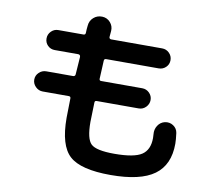

<svg xmlns="http://www.w3.org/2000/svg" viewBox="-90 -898 1180 1062"><g transform="rotate(10 500.0 -367.5)"><path d="M147.5 -330.1Q124 -330.1 106.9 -347.2Q89.8 -364.3 89.8 -387.2Q89.8 -410.2 106.9 -426.8Q124 -443.4 147.5 -443.4H298.8Q303.7 -443.4 307.1 -446.8Q310.5 -450.2 310.5 -455.1Q313.5 -502 317.4 -553.7Q317.4 -566.4 305.7 -567.4H172.9Q149.4 -567.4 133.3 -583.5Q117.2 -599.6 117.2 -623Q117.2 -646.5 133.8 -663.1Q150.4 -679.7 172.9 -679.7H314.5Q326.2 -679.7 326.2 -691.4Q326.2 -698.2 327.1 -710.9Q328.1 -723.6 329.1 -731.4Q331.1 -759.8 351.6 -777.8Q372.1 -795.9 400.4 -794.9Q427.7 -793.9 445.8 -773.4Q463.9 -752.9 461.9 -725.6Q460 -701.2 459 -691.4Q459 -680.7 469.7 -679.7H756.8Q780.3 -679.7 796.9 -663.1Q813.5 -646.5 813.5 -623Q813.5 -599.6 796.9 -583.5Q780.3 -567.4 756.8 -567.4H461.9Q450.2 -567.4 450.2 -555.7Q449.2 -540 447.8 -505.4Q446.3 -470.7 445.3 -454.1Q445.3 -443.4 455.1 -443.4H686.5Q710 -443.4 726.6 -426.8Q743.2 -410.2 743.2 -387.2Q743.2 -364.3 726.6 -347.2Q710 -330.1 686.5 -330.1H450.2Q439.5 -330.1 439.5 -319.3Q437.5 -235.4 436.5 -210Q436.5 -115.2 465.8 -87.4Q495.1 -59.6 596.7 -59.6Q708 -59.6 750.5 -87.9Q793 -116.2 793 -182.6Q793 -195.3 792 -203.1Q789.1 -230.5 803.2 -252.4Q817.4 -274.4 841.8 -280.3Q868.2 -286.1 889.6 -272Q911.1 -257.8 915 -232.4Q919.9 -195.3 919.9 -172.9Q919.9 -53.7 841.8 2.9Q763.7 59.6 596.7 59.6Q428.7 59.6 365.7 2.4Q302.7 -54.7 302.7 -210Q302.7 -235.4 304.7 -319.3Q304.7 -330.1 293.9 -330.1Z"/></g></svg>

Font: Rounded-X Mgen+ 1mn bold
Style: Bold
Weight: 700
Designer: [Source Han Sans]
Ryoko NISHIZUKA  (kana & ideographs); Paul D. Hunt (Latin, Greek & Cyrillic); Wenlong ZHANG  (bopomofo
Version: Version 1.059.20150602